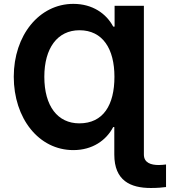

<svg xmlns="http://www.w3.org/2000/svg" viewBox="-20 -757 869 982"><path d="M715.9 -727.3H566.1V-621.1H558.9C523.8 -687.1 453.8 -737.2 355.1 -737.2C180 -737.2 50.4 -575.6 50.4 -364.7C50.4 -152 177.9 10.7 355.1 10.7C452.8 10.7 523.4 -39.1 558.9 -107.2H564.6V33.4C564.6 167.3 647.7 204.5 751.1 204.5C785.2 204.5 811.4 202.1 829.2 199.6V84.2C817.1 85.6 804.7 87 791.9 87C752.5 87 715.9 76 715.9 33.4ZM385.7 -126.1C275.2 -126.1 206.7 -213.8 206.7 -364.3C206.7 -510.3 273.4 -602.3 386.4 -602.3C505.7 -602.3 565.3 -506.7 565.3 -364.3C565.3 -220.2 508.5 -126.1 385.7 -126.1Z"/></svg>

Font: Karasuma Gothic
Style: Bold
Weight: 700
Designer: Rasmus Andersson / Ryoko Nishizuka
Foundry: Genbu
Version: Version 1.00